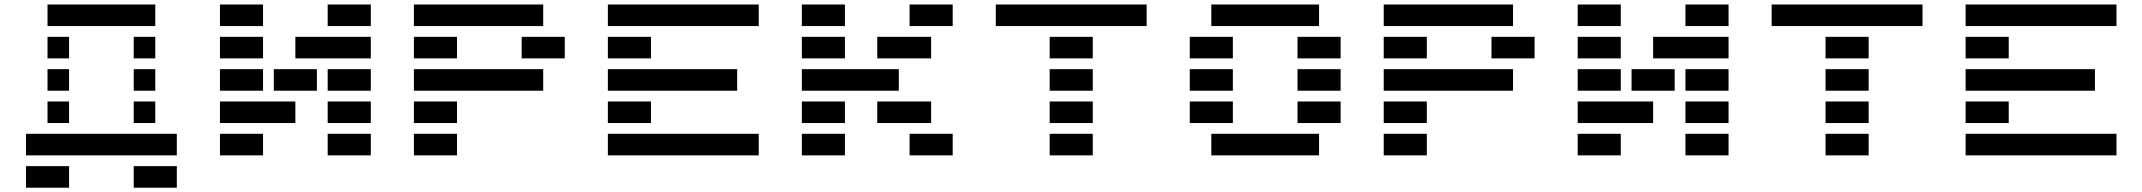

<svg xmlns="http://www.w3.org/2000/svg" viewBox="-20 -704 9708 870"><path d="M585.9 146.5V48.8H781.2V146.5ZM683.6 -683.6V-585.9H195.3V-683.6ZM683.6 -439.5H585.9V-537.1H683.6ZM293 -439.5H195.3V-537.1H293ZM683.6 -293H585.9V-390.6H683.6ZM293 -293H195.3V-390.6H293ZM683.6 -146.5H585.9V-244.1H683.6ZM293 -146.5H195.3V-244.1H293ZM781.2 -97.7V0H97.7V-97.7ZM97.7 146.5V48.8H293V146.5Z M1660.2 -683.6V-585.9H1464.8V-683.6ZM1171.9 -683.6V-585.9H976.6V-683.6ZM1660.2 -537.1V-439.5H1318.4V-537.1ZM1171.9 -537.1V-439.5H976.6V-537.1ZM1660.2 -390.6V-293H1464.8V-390.6ZM1416 -390.6V-293H1220.7V-390.6ZM1171.9 -390.6V-293H976.6V-390.6ZM1660.2 -244.1V-146.5H1464.8V-244.1ZM976.6 -146.5V-244.1H1318.4V-146.5ZM1660.2 -97.7V0H1464.8V-97.7ZM1171.9 -97.7V0H976.6V-97.7Z M1855.5 0V-97.7H2050.8V0ZM2441.4 -683.6V-585.9H1855.5V-683.6ZM1855.5 -439.5V-537.1H2050.8V-439.5ZM2343.8 -439.5V-537.1H2539.1V-439.5ZM1855.5 -293V-390.6H2441.4V-293ZM1855.5 -146.5V-244.1H2050.8V-146.5Z M3418 -97.7V0H2734.4V-97.7ZM2734.4 -585.9V-683.6H3418V-585.9ZM2734.4 -439.5V-537.1H2929.7V-439.5ZM2734.4 -293V-390.6H3320.3V-293ZM2734.4 -146.5V-244.1H2929.7V-146.5Z M3613.3 -585.9V-683.6H3808.6V-585.9ZM4101.6 -585.9V-683.6H4296.9V-585.9ZM3955.1 -439.5V-537.1H4199.2V-439.5ZM3613.3 -439.5V-537.1H3808.6V-439.5ZM4052.7 -390.6V-293H3613.3V-390.6ZM3955.1 -146.5V-244.1H4199.2V-146.5ZM3613.3 -146.5V-244.1H3808.6V-146.5ZM3613.3 0V-97.7H3808.6V0ZM4101.6 0V-97.7H4296.9V0Z M4736.3 0V-97.7H4931.6V0ZM4492.2 -585.9V-683.6H5175.8V-585.9ZM4736.3 -439.5V-537.1H4931.6V-439.5ZM4736.3 -293V-390.6H4931.6V-293ZM4736.3 -146.5V-244.1H4931.6V-146.5Z M5468.8 0V-97.7H5957V0ZM5957 -683.6V-585.9H5468.8V-683.6ZM5371.1 -439.5V-537.1H5566.4V-439.5ZM5859.4 -439.5V-537.1H6054.7V-439.5ZM5371.1 -293V-390.6H5566.4V-293ZM5859.4 -293V-390.6H6054.7V-293ZM5371.1 -146.5V-244.1H5566.4V-146.5ZM5859.4 -146.5V-244.1H6054.7V-146.5Z M6250 0V-97.7H6445.3V0ZM6835.9 -683.6V-585.9H6250V-683.6ZM6250 -439.5V-537.1H6445.3V-439.5ZM6738.3 -439.5V-537.1H6933.6V-439.5ZM6250 -293V-390.6H6835.9V-293ZM6250 -146.5V-244.1H6445.3V-146.5Z M7812.5 -683.6V-585.9H7617.2V-683.6ZM7324.2 -683.6V-585.9H7128.9V-683.6ZM7812.5 -537.1V-439.5H7470.7V-537.1ZM7324.2 -537.1V-439.5H7128.9V-537.1ZM7812.5 -390.6V-293H7617.2V-390.6ZM7568.4 -390.6V-293H7373V-390.6ZM7324.2 -390.6V-293H7128.9V-390.6ZM7812.5 -244.1V-146.5H7617.2V-244.1ZM7128.9 -146.5V-244.1H7470.7V-146.5ZM7812.5 -97.7V0H7617.2V-97.7ZM7324.2 -97.7V0H7128.9V-97.7Z M8252 0V-97.7H8447.3V0ZM8007.8 -585.9V-683.6H8691.4V-585.9ZM8252 -439.5V-537.1H8447.3V-439.5ZM8252 -293V-390.6H8447.3V-293ZM8252 -146.5V-244.1H8447.3V-146.5Z M9570.3 -97.7V0H8886.7V-97.7ZM8886.7 -585.9V-683.6H9570.3V-585.9ZM8886.7 -439.5V-537.1H9082V-439.5ZM8886.7 -293V-390.6H9472.7V-293ZM8886.7 -146.5V-244.1H9082V-146.5Z"/></svg>

Font: Trigram
Style: Regular
Weight: 400
Designer: GGBotNet
Foundry: GGBotNet
Version: 1.05